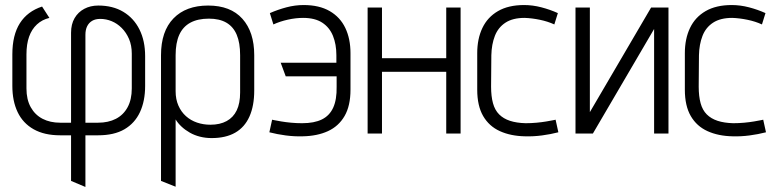

<svg xmlns="http://www.w3.org/2000/svg" viewBox="-20 -530 3090 762"><path d="M29 -314V-189Q29 -129 50 -85Q71 -41 113.5 -17Q156 7 219 7H262V188L319 212V7H369Q433 7 474 -17Q515 -41 535.5 -85Q556 -129 556 -189V-307Q556 -368 533.5 -413Q511 -458 469.5 -483Q428 -508 370 -508Q339 -508 314.5 -495Q290 -482 276 -458Q262 -434 262 -400V-43H219Q179 -43 149 -58.5Q119 -74 102 -104.5Q85 -135 85 -179V-314Q85 -355 95.5 -384.5Q106 -414 126.5 -433Q147 -452 176 -459L147 -504Q89 -485 59 -438Q29 -391 29 -314ZM369 -43H319V-392Q319 -412 326 -426Q333 -440 346 -447.5Q359 -455 378 -455Q401 -455 423 -446Q445 -437 463 -419Q481 -401 492 -375.5Q503 -350 503 -317V-179Q503 -135 486.5 -104.5Q470 -74 440 -58.5Q410 -43 369 -43Z M989 -171V-311Q989 -403 942 -455.5Q895 -508 806 -508Q718 -508 668.5 -457Q619 -406 619 -311V188L677 211V-56Q686 -41 700.5 -27.5Q715 -14 733.5 -3.5Q752 7 774 12.5Q796 18 820 18Q876 18 913.5 -3.5Q951 -25 970 -67.5Q989 -110 989 -171ZM933 -311V-163Q933 -120 919.5 -92Q906 -64 879.5 -49.5Q853 -35 815 -35Q787 -35 762 -43.5Q737 -52 718 -69Q699 -86 688 -111Q677 -136 677 -168V-311Q677 -360 691.5 -392Q706 -424 735.5 -440Q765 -456 809 -456Q851 -456 878.5 -440Q906 -424 919.5 -392Q933 -360 933 -311Z M1065 -433Q1091 -445 1122.5 -452Q1154 -459 1183 -459Q1230 -459 1259 -440Q1288 -421 1301.5 -387.5Q1315 -354 1315 -311V-281H1094L1114 -227H1316V-186Q1317 -135 1302.5 -103Q1288 -71 1257.5 -56Q1227 -41 1179 -41Q1157 -41 1135.5 -43Q1114 -45 1096.5 -48Q1079 -51 1069 -53Q1059 -55 1060 -55L1049 -5Q1080 3 1114 7.5Q1148 12 1181 11Q1239 10 1281.5 -9.5Q1324 -29 1347.5 -69.5Q1371 -110 1371 -174V-319Q1371 -376 1350.5 -419Q1330 -462 1288.5 -486Q1247 -510 1185 -510Q1151 -510 1117 -501Q1083 -492 1051 -478Z M1751 -299H1496V-500H1439V0H1496V-245H1751V0H1808V-500H1751Z M2180 -433 2194 -478Q2163 -492 2128.5 -501Q2094 -510 2060 -510Q1998 -510 1956.5 -486Q1915 -462 1894.5 -419Q1874 -376 1874 -319V-174Q1874 -110 1897.5 -69.5Q1921 -29 1964 -9.5Q2007 10 2064 11Q2097 12 2131 7.5Q2165 3 2196 -5L2185 -55Q2186 -55 2176 -53Q2166 -51 2148.5 -48Q2131 -45 2109.5 -43Q2088 -41 2066 -41Q2030 -42 2004 -50.5Q1978 -59 1961 -76Q1944 -93 1936.5 -120.5Q1929 -148 1929 -186L1930 -311Q1931 -354 1944 -387.5Q1957 -421 1986 -440Q2015 -459 2062 -459Q2091 -458 2122.5 -451.5Q2154 -445 2180 -433Z M2321 -500H2264V0H2333L2576 -415V0H2633V-500H2564L2321 -85Z M3004 -433 3018 -478Q2987 -492 2952.5 -501Q2918 -510 2884 -510Q2822 -510 2780.5 -486Q2739 -462 2718.5 -419Q2698 -376 2698 -319V-174Q2698 -110 2721.5 -69.5Q2745 -29 2788 -9.5Q2831 10 2888 11Q2921 12 2955 7.5Q2989 3 3020 -5L3009 -55Q3010 -55 3000 -53Q2990 -51 2972.5 -48Q2955 -45 2933.5 -43Q2912 -41 2890 -41Q2854 -42 2828 -50.5Q2802 -59 2785 -76Q2768 -93 2760.5 -120.5Q2753 -148 2753 -186L2754 -311Q2755 -354 2768 -387.5Q2781 -421 2810 -440Q2839 -459 2886 -459Q2915 -458 2946.5 -451.5Q2978 -445 3004 -433Z"/></svg>

Font: Advent Pro
Style: Regular
Weight: 400
Designer: VivaRado, Andreas Kalpakidis
Foundry: VivaRado, Andreas Kalpakidis
Version: Version 3.000